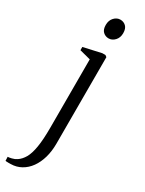

<svg xmlns="http://www.w3.org/2000/svg" viewBox="-279 -752 774 1025"><g transform="rotate(30 108.0 -239.5)"><path d="M4 240Q-2.5 240.5 -9.5 240.2Q-16.5 240 -22 239.8Q-27.5 239.5 -28.5 239L-29.5 214.5Q-23.5 215 -6.2 211Q11 207 24 198Q45 184 59.8 158.2Q74.5 132.5 82.2 86.5Q90 40.5 90 -33.5V-455L22.5 -472.5V-492.5L132 -517H151L161 -509.5V23.5Q161 70.5 149.8 109.8Q138.5 149 117.8 178Q97 207 68 223.2Q39 239.5 4 240ZM120 -602Q100.5 -602 86.2 -615.5Q72 -629 72 -657Q72 -685.5 88.5 -703Q105 -720.5 126 -720.5H127Q146.5 -720.5 160.8 -707Q175 -693.5 175 -665Q175 -637 158.5 -619.5Q142 -602 121 -602Z"/></g></svg>

Font: Merriweather 120pt Light
Style: Regular
Weight: 300
Version: Version 2.100